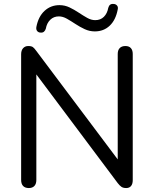

<svg xmlns="http://www.w3.org/2000/svg" viewBox="-20 -945 780 972"><path d="M126 7Q107 7 97 -3.5Q87 -14 87 -34V-670Q87 -690 97 -701Q107 -712 123 -712Q139 -712 146.5 -706.5Q154 -701 164 -687L600 -106H576V-672Q576 -691 586 -701.5Q596 -712 615 -712Q633 -712 642.5 -701.5Q652 -691 652 -672V-33Q652 -14 643.5 -3.5Q635 7 619 7Q604 7 595 1Q586 -5 576 -18L141 -599H164V-34Q164 -14 154 -3.5Q144 7 126 7ZM186 -780Q175 -780 168.5 -787.5Q162 -795 164 -808Q174 -861 205.5 -890Q237 -919 281 -919Q308 -919 332 -907.5Q356 -896 378.5 -881Q401 -866 421.5 -854.5Q442 -843 462 -843Q489 -843 506 -860Q523 -877 528 -905Q531 -916 537.5 -921Q544 -926 554 -925Q565 -925 572 -917.5Q579 -910 576 -897Q566 -844 535.5 -815Q505 -786 460 -786Q433 -786 408.5 -797.5Q384 -809 362 -823.5Q340 -838 319 -850Q298 -862 278 -862Q252 -862 234.5 -845Q217 -828 212 -800Q209 -790 202.5 -784.5Q196 -779 186 -780Z"/></svg>

Font: Nunito ExtraLight
Style: Regular
Weight: 400
Version: Version 3.602